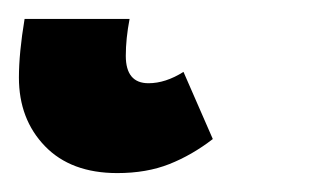

<svg xmlns="http://www.w3.org/2000/svg" viewBox="-39 23 336 203"><path d="M-19 105Q-19 79 -13 43H98Q94 64 94 82Q94 111 118 111Q136 111 155 99L186 170Q164 187 140 196.5Q116 206 85 206Q36 206 8.5 177.5Q-19 149 -19 105Z"/></svg>

Font: Fira Sans Extra Condensed ExtraBold
Style: Italic
Weight: 800
Width: 3
Italic angle: -8°
Designer: Carrois Corporate & Edenspiekermann AG
Foundry: Carrois Corporate GbR & Edenspiekermann AG
Version: Version 4.203